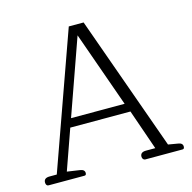

<svg xmlns="http://www.w3.org/2000/svg" viewBox="-103 -797 899 900"><g transform="rotate(-15 347.0 -347.5)"><path d="M11 -17Q11 -39 39 -39H74L308 -695H380L614 -40L661 -32Q683 -29 683 -12Q683 0 674 0H493Q487 0 483 -5Q479 -10 479 -17Q479 -39 507 -39H552L484 -235H192L123 -40L184 -31Q207 -28 207 -11Q207 0 198 0H24Q18 0 14.5 -4.5Q11 -9 11 -17ZM467 -277 337 -644 207 -277Z"/></g></svg>

Font: Maitree Light
Style: Regular
Weight: 300
Designer: CadsonDemak Team
Foundry: CadsonDemak
Version: Version 1.001